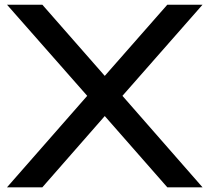

<svg xmlns="http://www.w3.org/2000/svg" viewBox="-20 -797 892 817"><path d="M9.8 0 351.1 -389.2 9.8 -776.9H160.2L425.8 -474.1L691.9 -776.9H841.8L501 -389.2L841.8 0H691.9L425.8 -303.2L160.2 0Z"/></svg>

Font: Sporting Grotesque
Style: Regular
Weight: 400
Designer: Lucas LE BIHAN
Foundry: Lucas LE BIHAN
Version: Version 2.001;PS 2.1;hotconv 1.0.88;makeotf.lib2.5.647800